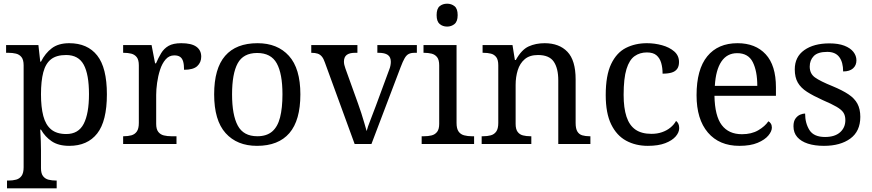

<svg xmlns="http://www.w3.org/2000/svg" viewBox="-20 -780 4724 1040"><path d="M18 240V198H26Q49 198 67.5 193Q86 188 97 172.5Q108 157 108 126V-426Q108 -456 96.5 -470.5Q85 -485 66.5 -489.5Q48 -494 26 -494H13V-536H188L198 -446H202Q225 -492 261 -519Q297 -546 355 -546Q454 -546 506.5 -479.5Q559 -413 559 -269Q559 -124 506.5 -57Q454 10 355 10Q297 10 260.5 -14.5Q224 -39 202 -78H198Q200 -49 201 -16.5Q202 16 202 35V131Q202 160 213.5 174.5Q225 189 243.5 193.5Q262 198 284 198H287V240ZM339 -54Q405 -54 433.5 -109.5Q462 -165 462 -270Q462 -377 433.5 -429.5Q405 -482 338 -482Q286 -482 256.5 -459Q227 -436 214.5 -388.5Q202 -341 202 -269Q202 -200 214.5 -152Q227 -104 257 -79Q287 -54 339 -54Z M647 0V-42H650Q673 -42 691.5 -47Q710 -52 721 -67.5Q732 -83 732 -114V-426Q732 -456 720.5 -470.5Q709 -485 690.5 -489.5Q672 -494 650 -494H647V-536H801L820 -437H825Q838 -467 853 -492Q868 -517 893 -531.5Q918 -546 962 -546Q1017 -546 1043.5 -527Q1070 -508 1070 -473Q1070 -442 1048.5 -422Q1027 -402 977 -402Q977 -430 972 -447Q967 -464 955.5 -472Q944 -480 924 -480Q896 -480 877 -458Q858 -436 847 -402Q836 -368 831 -331.5Q826 -295 826 -266V-109Q826 -80 837.5 -65.5Q849 -51 867.5 -46.5Q886 -42 908 -42H936V0Z M1372 10Q1264 10 1202 -59Q1140 -128 1140 -269Q1140 -409 1199.5 -477.5Q1259 -546 1375 -546Q1483 -546 1545 -477.5Q1607 -409 1607 -269Q1607 -128 1547.5 -59Q1488 10 1372 10ZM1374 -42Q1424 -42 1454 -67.5Q1484 -93 1497 -144Q1510 -195 1510 -269Q1510 -381 1479 -437Q1448 -493 1373 -493Q1298 -493 1267.5 -437Q1237 -381 1237 -269Q1237 -157 1268 -99.5Q1299 -42 1374 -42Z M1740 -441Q1733 -462 1723.5 -473.5Q1714 -485 1700.5 -489.5Q1687 -494 1666 -494V-536H1916V-494H1903Q1873 -494 1858 -482.5Q1843 -471 1843 -446Q1843 -438 1845 -429Q1847 -420 1851 -409L1919 -220Q1928 -196 1937 -167.5Q1946 -139 1953.5 -113.5Q1961 -88 1966 -70Q1971 -91 1987 -131Q2003 -171 2016 -207L2088 -402Q2093 -414 2095 -425.5Q2097 -437 2097 -445Q2097 -471 2080.5 -482.5Q2064 -494 2031 -494H2024V-536H2238V-494H2226Q2207 -494 2194.5 -488Q2182 -482 2172 -465Q2162 -448 2150 -416L1992 0H1901Z M2264 0V-42H2277Q2299 -42 2317.5 -46.5Q2336 -51 2347.5 -65.5Q2359 -80 2359 -109V-426Q2359 -456 2347.5 -470.5Q2336 -485 2317.5 -489.5Q2299 -494 2277 -494H2274V-536H2453V-114Q2453 -83 2464 -67.5Q2475 -52 2494 -47Q2513 -42 2535 -42H2548V0ZM2402 -636Q2378 -636 2361.5 -650Q2345 -664 2345 -698Q2345 -733 2361.5 -746.5Q2378 -760 2402 -760Q2425 -760 2442 -746.5Q2459 -733 2459 -698Q2459 -664 2442 -650Q2425 -636 2402 -636Z M2589 0V-42H2597Q2620 -42 2638.5 -47Q2657 -52 2668 -67.5Q2679 -83 2679 -114V-426Q2679 -456 2668 -470.5Q2657 -485 2639 -489.5Q2621 -494 2599 -494H2594V-536H2756L2769 -455H2774Q2805 -511 2843.5 -528.5Q2882 -546 2930 -546Q3009 -546 3053.5 -499.5Q3098 -453 3098 -350V-114Q3098 -83 3107.5 -67.5Q3117 -52 3134 -47Q3151 -42 3173 -42H3178V0H3004V-345Q3004 -410 2979.5 -446Q2955 -482 2894 -482Q2849 -482 2822.5 -459.5Q2796 -437 2784.5 -400Q2773 -363 2773 -320V-109Q2773 -80 2784 -65.5Q2795 -51 2813 -46.5Q2831 -42 2853 -42H2858V0Z M3489 10Q3423 10 3371.5 -18Q3320 -46 3290.5 -106.5Q3261 -167 3261 -265Q3261 -372 3290.5 -433.5Q3320 -495 3370.5 -520.5Q3421 -546 3484 -546Q3526 -546 3566 -535Q3606 -524 3632 -501.5Q3658 -479 3658 -444Q3658 -421 3648 -407Q3638 -393 3618.5 -387Q3599 -381 3569 -381Q3569 -413 3561.5 -439Q3554 -465 3536 -480.5Q3518 -496 3484 -496Q3446 -496 3417.5 -476Q3389 -456 3373.5 -406Q3358 -356 3358 -266Q3358 -195 3373.5 -148Q3389 -101 3422 -78Q3455 -55 3509 -55Q3540 -55 3566 -64Q3592 -73 3611.5 -89Q3631 -105 3642 -125Q3650 -119 3654.5 -109.5Q3659 -100 3659 -86Q3659 -63 3640 -41Q3621 -19 3583.5 -4.5Q3546 10 3489 10Z M3985 10Q3876 10 3814.5 -62Q3753 -134 3753 -264Q3753 -404 3811 -475Q3869 -546 3975 -546Q4072 -546 4127.5 -486Q4183 -426 4183 -307V-261H3850Q3852 -152 3889.5 -102.5Q3927 -53 3999 -53Q4051 -53 4087.5 -74.5Q4124 -96 4142 -123Q4149 -120 4155 -111Q4161 -102 4161 -89Q4161 -69 4142 -46Q4123 -23 4084 -6.5Q4045 10 3985 10ZM4082 -315Q4082 -395 4057.5 -443.5Q4033 -492 3973 -492Q3918 -492 3887.5 -446.5Q3857 -401 3852 -315Z M4443 10Q4393 10 4356 -2Q4319 -14 4298.5 -37.5Q4278 -61 4278 -96Q4278 -123 4289 -138Q4300 -153 4314.5 -159Q4329 -165 4341 -165Q4341 -113 4364.5 -75.5Q4388 -38 4449 -38Q4502 -38 4530.5 -63.5Q4559 -89 4559 -129Q4559 -154 4548.5 -170Q4538 -186 4511.5 -201.5Q4485 -217 4436 -238Q4385 -261 4351.5 -282.5Q4318 -304 4301.5 -332.5Q4285 -361 4285 -404Q4285 -472 4336.5 -508.5Q4388 -545 4473 -545Q4521 -545 4553.5 -532.5Q4586 -520 4602.5 -499Q4619 -478 4619 -453Q4619 -426 4600.5 -409.5Q4582 -393 4547 -393Q4547 -443 4526 -471Q4505 -499 4461 -499Q4410 -499 4388 -476.5Q4366 -454 4366 -419Q4366 -381 4394.5 -360.5Q4423 -340 4490 -313Q4543 -291 4576 -269Q4609 -247 4624.5 -218Q4640 -189 4640 -147Q4640 -69 4586 -29.5Q4532 10 4443 10Z"/></svg>

Font: Noto Serif Sinhala
Style: Regular
Weight: 400
Designer: Jelle Bosma - Monotype Design Team
Foundry: Monotype Imaging Inc.
Version: Version 2.006